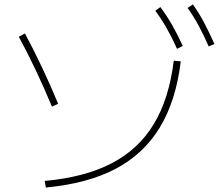

<svg xmlns="http://www.w3.org/2000/svg" viewBox="-20 -838 978 853"><path d="M752 -568.4 783.2 -565.4Q761.7 -389.6 689.9 -271.5Q618.2 -153.3 492.9 -87.6Q367.7 -22 183.6 -4.9L178.7 -34.2Q356 -50.3 475.6 -112.3Q595.2 -174.3 663.3 -286.9Q731.4 -399.4 752 -568.4ZM63.5 -674.8 90.8 -689.5Q172.4 -536.6 238.3 -377L210.9 -364.3Q139.6 -534.7 63.5 -674.8ZM669.9 -790 692.4 -806.6Q721.2 -768.1 744.6 -727.1Q768.1 -686 792 -633.8L766.6 -621.1Q742.2 -674.8 719.5 -714.6Q696.8 -754.4 669.9 -790ZM813.5 -802.7 836.9 -818.4Q864.3 -779.8 886.2 -738.5Q908.2 -697.3 932.6 -642.6L907.2 -631.8Q883.3 -686 861.3 -726.3Q839.4 -766.6 813.5 -802.7Z"/></svg>

Font: Pretendard Thin
Style: Regular
Weight: 100
Designer: Base glyphs from Inter by Rasmus Andersson; Hangeul glyphs from Noto Sans CJK(Source Han Sans) by Jang Soo-young and Kan
Foundry: Kil Hyung-jin
Version: Version 1.309